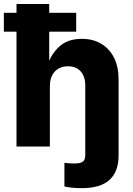

<svg xmlns="http://www.w3.org/2000/svg" viewBox="-29 -748 681 980"><path d="M388.2 212.4Q363.3 212.4 340.6 210.2Q317.9 208 299.8 203.6V83Q312.5 85 325.2 85.7Q337.9 86.4 351.1 86.4Q381.8 86.4 394 76.9Q406.2 67.4 406.2 44.9V0H576.2V45.9Q576.2 128.9 529.5 170.7Q482.9 212.4 388.2 212.4ZM225.6 -308.1V0H55.2V-727.5H222.2V-404.8H209.5Q230 -470.2 273.2 -510Q316.4 -549.8 388.7 -549.8Q445.8 -549.8 488 -524.4Q530.3 -499 553.2 -452.9Q576.2 -406.7 576.2 -344.7V0H406.2V-311.5Q406.2 -357.4 382.8 -383.5Q359.4 -409.7 317.9 -409.7Q290.5 -409.7 269.5 -397.7Q248.5 -385.7 237.1 -363Q225.6 -340.3 225.6 -308.1ZM-9.3 -586.4V-682.6H359.9V-586.4Z"/></svg>

Font: Inter 16pt ExtraBold
Style: Regular
Weight: 800
Version: Version 4.001;git-66647c0bb